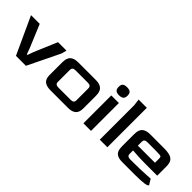

<svg xmlns="http://www.w3.org/2000/svg" viewBox="91 -1412 2182 2182"><g transform="rotate(45 1182.5 -320.5)"><path d="M216 0 10 -448H150L265 -172L291 -100H301L327 -172L444 -448H580L564 -387L376 0Z M772 0Q705 0 672.5 -27Q640 -54 640 -115V-320Q640 -335 642.5 -356.5Q645 -378 656.5 -399Q668 -420 695.5 -434Q723 -448 772 -448H1048Q1098 -448 1125 -434Q1152 -420 1163.5 -399Q1175 -378 1177.5 -356.5Q1180 -335 1180 -320V-128Q1180 -110 1177.5 -88Q1175 -66 1163 -46Q1151 -26 1124 -13Q1097 0 1048 0ZM810 -86H1010Q1059 -86 1059 -126V-322Q1059 -362 1010 -362H810Q762 -362 762 -322V-126Q762 -86 810 -86Z M1361 -511Q1324 -511 1307 -526Q1290 -541 1290 -576Q1290 -612 1306.5 -626.5Q1323 -641 1361 -641Q1399 -641 1416 -626.5Q1433 -612 1433 -576Q1433 -542 1416 -526.5Q1399 -511 1361 -511ZM1300 0V-448H1422V0Z M1563 0V-554L1553 -634H1685V0Z M1927 0Q1877 0 1850 -13Q1823 -26 1811.5 -46Q1800 -66 1797.5 -88Q1795 -110 1795 -128V-320Q1795 -335 1797.5 -356.5Q1800 -378 1811.5 -399Q1823 -420 1850.5 -434Q1878 -448 1927 -448H2142Q2208 -448 2245.5 -435.5Q2283 -423 2298.5 -395Q2314 -367 2314 -320V-172H2139Q2049 -172 1992.5 -176Q1936 -180 1917 -181V-126Q1916 -86 1965 -86H2016Q2070 -86 2121.5 -87.5Q2173 -89 2216 -91.5Q2259 -94 2285 -96L2325 -31Q2325 0 2128 0ZM1917 -258H2192V-322Q2192 -342 2187.5 -350Q2183 -358 2161 -360Q2139 -362 2086 -362H1965Q1917 -362 1917 -322Z"/></g></svg>

Font: Goldman
Style: Regular
Weight: 400
Designer: Jaikishan Patel
Version: Version 1.000; ttfautohint (v1.8.3)